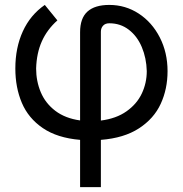

<svg xmlns="http://www.w3.org/2000/svg" viewBox="-20 -557 739 776"><path d="M421.9 -537.1Q486.8 -537.1 540.5 -502.2Q594.2 -467.3 625.7 -406Q657.2 -344.7 657.2 -269.5Q657.2 -197.3 629.6 -137.5Q602.1 -77.6 541.7 -38.3Q481.4 1 387.7 8.3V199.2H303.7V8.3Q211.4 0.5 153.1 -39.3Q94.7 -79.1 68.4 -141.1Q42 -203.1 42 -280.3Q42 -364.3 72.3 -430.4Q102.5 -496.6 161.1 -537.1L211.9 -474.6Q170.4 -437.5 149.2 -390.1Q127.9 -342.8 126 -280.3Q126 -229 144.8 -184.3Q163.6 -139.6 203.6 -109.1Q243.7 -78.6 303.7 -70.3V-426.8Q303.7 -483.4 333.5 -510.3Q363.3 -537.1 421.9 -537.1ZM573.2 -269.5Q571.8 -322.3 553.2 -366.5Q534.7 -410.6 500.7 -436.8Q466.8 -462.9 421.9 -462.9Q405.3 -462.9 396.5 -453.1Q387.7 -443.4 387.7 -428.7V-69.8Q449.7 -77.6 491.5 -107.2Q533.2 -136.7 553.2 -179.2Q573.2 -221.7 573.2 -269.5Z"/></svg>

Font: WEMIX Pretendard
Style: Regular
Weight: 400
Designer: Base glyphs from Inter by Rasmus Andersson; Hangeul glyphs from Noto Sans CJK(Source Han Sans) by Jang Soo-young and Kan
Foundry: Kil Hyung-jin
Version: Version 1.000